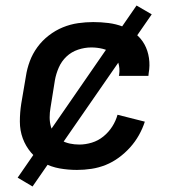

<svg xmlns="http://www.w3.org/2000/svg" viewBox="-20 -608 640 696"><path d="M259 8Q227 8 196 2.5Q165 -3 138.5 -17.5Q112 -32 92.5 -55Q73 -78 62.5 -106.5Q52 -135 52 -167.5Q52 -200 57 -232L74 -332Q78 -359 88 -386Q98 -413 115.5 -437Q133 -461 157 -479.5Q181 -498 208 -509Q235 -520 263 -524Q291 -528 318 -528Q346 -528 373.5 -524.5Q401 -521 425.5 -511.5Q450 -502 470.5 -486Q491 -470 503.5 -447.5Q516 -425 520 -397.5Q524 -370 519 -343L518 -333H411L412 -338Q415 -360 409 -380Q403 -400 388 -413Q373 -426 352.5 -431Q332 -436 311 -436Q287 -436 263 -428Q239 -420 221 -403Q203 -386 193 -363Q183 -340 179 -317L163 -217Q160 -200 160 -182.5Q160 -165 164.5 -149Q169 -133 178.5 -120Q188 -107 202.5 -99Q217 -91 233.5 -87.5Q250 -84 268 -84Q290 -84 313 -91Q336 -98 355 -113.5Q374 -129 387 -149.5Q400 -170 406 -192L505 -167Q497 -142 483.5 -118Q470 -94 451.5 -73.5Q433 -53 410.5 -36.5Q388 -20 363 -10Q338 0 311.5 4Q285 8 259 8ZM98 68 44 36 475 -588 530 -556Z"/></svg>

Font: Iosevka Semibold Extended
Style: Italic
Weight: 600
Width: 7
Italic angle: -9°
Monospace: yes
Designer: Belleve Invis
Foundry: Belleve Invis
Version: Version 32.5.0; ttfautohint (v1.8.4)